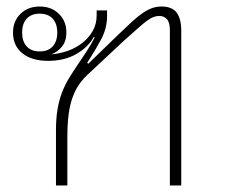

<svg xmlns="http://www.w3.org/2000/svg" viewBox="-20 -570 692 590"><path d="M152 -170Q152 -207 157 -235.5Q162 -264 171 -287Q180 -310 192.5 -330.5Q205 -351 220 -373Q232 -391 245 -410.5Q258 -430 271 -455L268 -456Q251 -425 214.5 -404Q178 -383 128 -383Q78 -383 49 -406Q20 -429 20 -470Q20 -505 43 -527.5Q66 -550 102 -550Q138 -550 161 -527.5Q184 -505 184 -470Q184 -444 171 -427.5Q158 -411 138 -403Q164 -405 189 -414Q214 -423 233.5 -438.5Q253 -454 265 -475Q277 -496 277 -523V-538H309V-520Q309 -483 290.5 -448.5Q272 -414 248 -377L251 -374L345 -465Q369 -488 387 -504.5Q405 -521 420 -531Q435 -541 448.5 -545.5Q462 -550 476 -550Q509 -550 523 -531Q537 -512 537 -475V0H502V-477Q502 -502 492.5 -511.5Q483 -521 470 -521Q460 -521 451 -517.5Q442 -514 430 -505Q418 -496 402 -481.5Q386 -467 362 -446L255 -346Q237 -330 224.5 -312.5Q212 -295 203.5 -272Q195 -249 191 -219Q187 -189 187 -149V0H152ZM102 -412Q128 -412 142 -427.5Q156 -443 156 -470Q156 -497 142 -512.5Q128 -528 102 -528Q76 -528 62 -512.5Q48 -497 48 -470Q48 -443 62 -427.5Q76 -412 102 -412Z"/></svg>

Font: IBM Plex Sans Thai Looped ExtraLight
Style: Regular
Weight: 200
Designer: Mike Abbink, Paul van der Laan, Pieter van Rosmalen, Ben Mitchell, Mark Frömberg
Foundry: Bold Monday
Version: Version 1.0